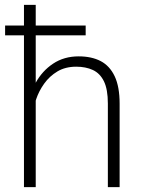

<svg xmlns="http://www.w3.org/2000/svg" viewBox="-20 -770 588 790"><path d="M1 -624.5V-665H332.5V-624.5ZM127 0H78.6V-750H127ZM94.7 -320.3Q99.6 -379.4 126.5 -428.7Q153.3 -478 198.5 -508.1Q243.7 -538.1 303.7 -538.1Q356.9 -538.1 394.3 -518.6Q431.6 -499 451.9 -456.1Q472.2 -413.1 472.2 -343.3V0H423.8V-343.8Q423.8 -402.3 407.7 -435.3Q391.6 -468.3 362.3 -481.9Q333 -495.6 293.5 -495.6Q249 -495.6 216.3 -476.1Q183.6 -456.5 161.9 -426Q140.1 -395.5 128.9 -362.1Q117.7 -328.6 116.7 -301.3Z"/></svg>

Font: Heebo ExtraLight
Style: Regular
Weight: 250
Designer: Oded Ezer
Foundry: Ezer Type House
Version: Version 3.100